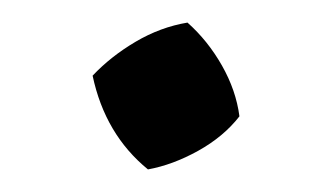

<svg xmlns="http://www.w3.org/2000/svg" viewBox="-20 -147 295 170"><path d="M111 3Q73 -28 62 -80Q78 -97 100 -110Q122 -123 146 -127Q164 -111 176.5 -89Q189 -67 192 -44Q178 -26 155.5 -13.5Q133 -1 111 3Z"/></svg>

Font: Piazzolla Medium
Style: Regular
Weight: 500
Designer: Juan Pablo del Peral
Foundry: Huerta Tipografica
Version: Version 1.330